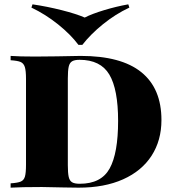

<svg xmlns="http://www.w3.org/2000/svg" viewBox="-20 -866 802 886"><path d="M725 -312Q725 -218 679.5 -147.5Q634 -77 548 -38.5Q462 0 343 0L273 -1Q205 -3 173 -3Q77 -3 29 0V-20Q61 -22 75.5 -28Q90 -34 95 -51Q100 -68 100 -106V-502Q100 -540 94.5 -557Q89 -574 75 -580Q61 -586 29 -588V-608Q68 -605 142 -605L243 -606Q323 -608 352 -608Q539 -608 632 -533Q725 -458 725 -312ZM293 -504V-104Q293 -68 297 -50Q301 -32 312.5 -25Q324 -18 348 -18Q447 -18 486 -88.5Q525 -159 525 -308Q525 -454 484.5 -522Q444 -590 347 -590Q324 -590 312.5 -583Q301 -576 297 -558Q293 -540 293 -504ZM577 -831Q513 -801 455.5 -754.5Q398 -708 360 -659H342Q306 -707 248 -753.5Q190 -800 125 -831L130 -846Q198 -836 265 -819Q332 -802 371 -785Q404 -802 460 -819Q516 -836 572 -846Z"/></svg>

Font: Playfair Display SC Black
Style: Regular
Weight: 900
Designer: Claus Eggers Sørensen
Foundry: Claus Eggers Sørensen
Version: Version 1.200; ttfautohint (v1.6)